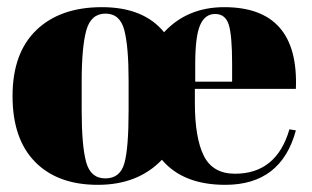

<svg xmlns="http://www.w3.org/2000/svg" viewBox="-20 -506 872 536"><path d="M438 -416Q503 -486 606 -486Q815 -486 806 -258H524V-219Q524 -121 549 -71Q574 -21 636 -21Q752 -21 788 -145L806 -142Q765 10 609 10Q491 10 432 -60Q365 10 253 10Q141 10 78 -54Q15 -118 15 -238Q15 -358 81.5 -422Q148 -486 264.5 -486Q381 -486 438 -416ZM339 -197V-282Q339 -376 327 -422Q315 -468 274.5 -468Q234 -468 221 -421.5Q208 -375 208 -277V-199Q208 -99 220.5 -53.5Q233 -8 274 -8Q315 -8 327 -49.5Q339 -91 339 -197ZM525 -278H628V-327Q628 -408 618.5 -437.5Q609 -467 580.5 -467Q552 -467 538.5 -435.5Q525 -404 525 -327Z"/></svg>

Font: Abril Fatface
Style: Regular
Weight: 400
Designer: Veronika Burian, Jos Scaglione
Foundry: TypeTogether
Version: Version 1.001